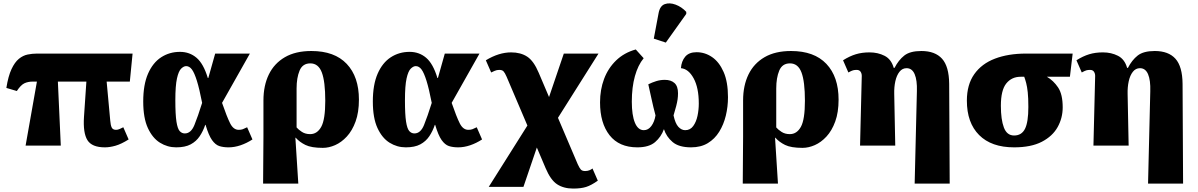

<svg xmlns="http://www.w3.org/2000/svg" viewBox="-20 -848 6973 1118"><path d="M129 0 195 -373H172Q143 -373 122 -363Q101 -353 78 -318L17 -336Q28 -405 47 -445.5Q66 -486 90 -505.5Q114 -525 141 -530.5Q168 -536 195 -536H752L736 -373H601L622 -145Q624 -119 630.5 -105.5Q637 -92 656 -92Q666 -92 677 -97Q688 -102 698 -107L729 -36Q686 -9 652.5 0.5Q619 10 591 10Q515 10 489 -32Q463 -74 469 -167L483 -373H317L334 0Z M1006 10Q955 10 911.5 -17Q868 -44 841 -102.5Q814 -161 814 -257Q814 -355 842 -419Q870 -483 918.5 -514.5Q967 -546 1028 -546Q1084 -546 1124.5 -511.5Q1165 -477 1190 -394H1193L1233 -536H1435L1273 -249Q1301 -168 1320 -130Q1339 -92 1370 -92Q1384 -92 1393.5 -95.5Q1403 -99 1419 -107L1450 -36Q1416 -14 1380.5 -2Q1345 10 1311 10Q1280 10 1257 2.5Q1234 -5 1214.5 -32.5Q1195 -60 1177 -121H1175Q1163 -85 1143 -55Q1123 -25 1090.5 -7.5Q1058 10 1006 10ZM1056 -71Q1092 -71 1112 -120Q1132 -169 1157 -249Q1141 -331 1126.5 -377.5Q1112 -424 1097.5 -443.5Q1083 -463 1064 -463Q1050 -463 1035 -448.5Q1020 -434 1010.5 -391.5Q1001 -349 1001 -264Q1001 -181 1007.5 -139.5Q1014 -98 1026.5 -84.5Q1039 -71 1056 -71Z M1512 221 1514 -53V-263Q1514 -350 1545.5 -414.5Q1577 -479 1639 -515Q1701 -551 1793 -551Q1928 -551 1999 -476Q2070 -401 2070 -268Q2070 -194 2050.5 -140.5Q2031 -87 1999.5 -53Q1968 -19 1931.5 -3Q1895 13 1860 13Q1793 13 1758.5 -4Q1724 -21 1702 -46H1700L1717 221ZM1786 -67Q1827 -67 1850.5 -109.5Q1874 -152 1874 -261Q1874 -373 1854 -426Q1834 -479 1787 -479Q1742 -479 1724.5 -437Q1707 -395 1707 -333V-106Q1718 -93 1738 -80Q1758 -67 1786 -67Z M2343 10Q2292 10 2248.5 -17Q2205 -44 2178 -102.5Q2151 -161 2151 -257Q2151 -355 2179 -419Q2207 -483 2255.5 -514.5Q2304 -546 2365 -546Q2421 -546 2461.5 -511.5Q2502 -477 2527 -394H2530L2570 -536H2772L2610 -249Q2638 -168 2657 -130Q2676 -92 2707 -92Q2721 -92 2730.5 -95.5Q2740 -99 2756 -107L2787 -36Q2753 -14 2717.5 -2Q2682 10 2648 10Q2617 10 2594 2.5Q2571 -5 2551.5 -32.5Q2532 -60 2514 -121H2512Q2500 -85 2480 -55Q2460 -25 2427.5 -7.5Q2395 10 2343 10ZM2393 -71Q2429 -71 2449 -120Q2469 -169 2494 -249Q2478 -331 2463.5 -377.5Q2449 -424 2434.5 -443.5Q2420 -463 2401 -463Q2387 -463 2372 -448.5Q2357 -434 2347.5 -391.5Q2338 -349 2338 -264Q2338 -181 2344.5 -139.5Q2351 -98 2363.5 -84.5Q2376 -71 2393 -71Z M2826 240 3051 -117 2930 -401Q2920 -424 2912 -432.5Q2904 -441 2887 -441Q2873 -441 2860.5 -435.5Q2848 -430 2840 -426L2809 -497Q2885 -543 2956 -543Q3012 -543 3050 -518Q3088 -493 3117 -424L3177 -283L3263 -536H3465L3229 -162L3344 108Q3354 130 3362 139Q3370 148 3387 148Q3401 148 3412 143.5Q3423 139 3430 133L3461 204Q3423 231 3393 240.5Q3363 250 3318 250Q3262 250 3224 225Q3186 200 3157 131L3106 11L3028 240Z M3691 10Q3585 10 3529.5 -60.5Q3474 -131 3474 -252Q3474 -326 3497.5 -388.5Q3521 -451 3567.5 -496Q3614 -541 3682 -560L3728 -509Q3695 -469 3677 -404.5Q3659 -340 3659 -256Q3659 -177 3677 -133.5Q3695 -90 3729 -90Q3755 -90 3773 -114.5Q3791 -139 3797 -176Q3784 -224 3773.5 -273.5Q3763 -323 3755 -357Q3777 -368 3801 -375.5Q3825 -383 3851 -383Q3887 -383 3907.5 -364.5Q3928 -346 3928 -305Q3928 -286 3925.5 -269Q3923 -252 3917.5 -230.5Q3912 -209 3902 -176Q3912 -129 3930 -109.5Q3948 -90 3970 -90Q3999 -90 4016.5 -114Q4034 -138 4041.5 -173.5Q4049 -209 4049 -245Q4049 -337 4019 -392Q3989 -447 3945 -451Q3948 -492 3970 -518Q3992 -544 4036 -544Q4085 -544 4126.5 -515.5Q4168 -487 4193.5 -429Q4219 -371 4219 -282Q4219 -227 4206.5 -175Q4194 -123 4168 -81Q4142 -39 4101.5 -14.5Q4061 10 4004 10Q3933 10 3896.5 -21Q3860 -52 3846 -96Q3830 -51 3794.5 -20.5Q3759 10 3691 10ZM3857 -600 3787 -623 3815 -772Q3823 -814 3851 -824Q3879 -834 3914 -821Q3949 -808 3976 -779V-767Z M4305 221 4307 -53V-263Q4307 -350 4338.5 -414.5Q4370 -479 4432 -515Q4494 -551 4586 -551Q4721 -551 4792 -476Q4863 -401 4863 -268Q4863 -194 4843.5 -140.5Q4824 -87 4792.5 -53Q4761 -19 4724.5 -3Q4688 13 4653 13Q4586 13 4551.5 -4Q4517 -21 4495 -46H4493L4510 221ZM4579 -67Q4620 -67 4643.5 -109.5Q4667 -152 4667 -261Q4667 -373 4647 -426Q4627 -479 4580 -479Q4535 -479 4517.5 -437Q4500 -395 4500 -333V-106Q4511 -93 4531 -80Q4551 -67 4579 -67Z M5306 221 5319 -317Q5321 -381 5306 -416Q5291 -451 5259 -451Q5234 -451 5217.5 -430Q5201 -409 5193.5 -375Q5186 -341 5187 -301L5193 0H4988L4998 -406Q4998 -420 4991 -430.5Q4984 -441 4968 -441Q4956 -441 4947 -438.5Q4938 -436 4920 -426L4889 -497Q4927 -521 4963 -532Q4999 -543 5043 -543Q5092 -543 5131 -523Q5170 -503 5184 -453H5189Q5212 -498 5245.5 -524.5Q5279 -551 5345 -551Q5425 -551 5465.5 -506Q5506 -461 5507 -360L5510 221Z M5885 10Q5753 10 5681.5 -61.5Q5610 -133 5610 -262Q5610 -355 5653 -416Q5696 -477 5773.5 -506.5Q5851 -536 5954 -536H6226L6210 -401H6076Q6114 -379 6141 -339Q6168 -299 6168 -223Q6168 -161 6138.5 -108Q6109 -55 6046.5 -22.5Q5984 10 5885 10ZM5885 -59Q5929 -59 5948.5 -98Q5968 -137 5968 -225Q5968 -278 5964.5 -310.5Q5961 -343 5955.5 -364Q5950 -385 5944 -401H5923Q5871 -401 5839.5 -362Q5808 -323 5808 -232Q5808 -152 5825.5 -105.5Q5843 -59 5885 -59Z M6665 221 6678 -317Q6680 -381 6665 -416Q6650 -451 6618 -451Q6593 -451 6576.5 -430Q6560 -409 6552.5 -375Q6545 -341 6546 -301L6552 0H6347L6357 -406Q6357 -420 6350 -430.5Q6343 -441 6327 -441Q6315 -441 6306 -438.5Q6297 -436 6279 -426L6248 -497Q6286 -521 6322 -532Q6358 -543 6402 -543Q6451 -543 6490 -523Q6529 -503 6543 -453H6548Q6571 -498 6604.5 -524.5Q6638 -551 6704 -551Q6784 -551 6824.5 -506Q6865 -461 6866 -360L6869 221Z"/></svg>

Font: Noto Serif Black
Style: Regular
Weight: 900
Designer: Monotype Design Team
Foundry: Monotype Imaging Inc.
Version: Version 2.014; ttfautohint (v1.8.4.7-5d5b)